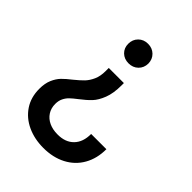

<svg xmlns="http://www.w3.org/2000/svg" viewBox="-208 -622 948 948"><g transform="rotate(45 265.5 -148.5)"><path d="M215.8 -76.2Q193.4 -59.1 180.7 -46.9Q168 -34.7 159.7 -17.8Q151.4 -1 151.4 21.5Q151.4 51.3 166 73.7Q180.7 96.2 206.5 108.2Q232.4 120.1 265.6 120.1Q320.3 120.6 351.3 88.9Q382.3 57.1 381.8 1H488.3Q488.3 65.9 460.4 114.7Q432.6 163.6 381.6 190.2Q330.6 216.8 263.7 216.8Q201.2 216.8 151.1 193.6Q101.1 170.4 72 127Q43 83.5 43 24.4Q43 -13.7 54.7 -40.8Q66.4 -67.9 83.7 -85.7Q101.1 -103.5 128.9 -125Q157.2 -147.9 173.6 -165Q189.9 -182.1 201.4 -207.8Q212.9 -233.4 212.9 -269.5V-291H318.4V-275.4Q318.4 -219.2 303.7 -181.6Q289.1 -144 268.6 -122.3Q248 -100.6 215.8 -76.2ZM335.9 -444.3Q335.4 -414.6 315.7 -395.3Q295.9 -376 265.6 -376Q235.4 -376 215.8 -395Q196.3 -414.1 196.3 -443.4Q196.3 -473.6 216.1 -493.2Q235.8 -512.7 265.6 -512.7Q295.9 -512.7 315.7 -493.4Q335.4 -474.1 335.9 -444.3Z"/></g></svg>

Font: Wanted Sans Medium
Style: Regular
Weight: 500
Designer: Original Design by Kil Hyung-jin and Kang Hanbin, Wanted Lab, Inc; Hangeul from Source Han Sans by Jang Soo-young and Ka
Foundry: Wanted Lab, Inc.
Version: Version 1.001